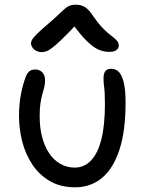

<svg xmlns="http://www.w3.org/2000/svg" viewBox="-20 -788 618 818"><path d="M300 10Q238 10 192.5 -16.5Q147 -43 117.5 -87.5Q88 -132 74.5 -186Q61 -240 61 -294Q61 -342 68.5 -383Q76 -424 90 -462Q96 -477 105.5 -484.5Q115 -492 130 -492Q149 -492 160.5 -479.5Q172 -467 172 -446Q172 -430 168.5 -416.5Q165 -403 160.5 -387Q156 -371 152.5 -349Q149 -327 149 -293Q149 -244 159.5 -204Q170 -164 189.5 -135Q209 -106 237 -90Q265 -74 298 -74Q339 -74 368 -104.5Q397 -135 412 -195Q427 -255 427 -344Q427 -372 426 -390.5Q425 -409 423 -423.5Q421 -438 421 -454Q421 -474 428.5 -484.5Q436 -495 453 -495Q473 -495 486 -482Q499 -469 507 -437.5Q515 -406 515 -350Q515 -229 488.5 -149Q462 -69 414 -29.5Q366 10 300 10ZM158 -566Q145 -566 134.5 -571.5Q124 -577 118 -586Q112 -595 112 -604Q112 -611 117 -619.5Q122 -628 139 -645Q156 -662 194 -694Q224 -720 240.5 -736.5Q257 -753 270 -760.5Q283 -768 303 -768Q326 -768 342.5 -757.5Q359 -747 378 -718Q401 -685 420.5 -665.5Q440 -646 455 -635Q470 -624 478 -615Q486 -606 486 -593Q486 -582 475.5 -574.5Q465 -567 446 -567Q422 -567 400 -576.5Q378 -586 350.5 -612.5Q323 -639 285 -692H313Q271 -647 244.5 -621.5Q218 -596 202 -584Q186 -572 176 -569Q166 -566 158 -566Z"/></svg>

Font: Shantell Sans
Style: Regular
Weight: 400
Designer: Stephen Nixon, Anya Danilova, Shantell Martin
Foundry: Arrow Type
Version: Version 1.008;[ac192a2d6]